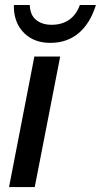

<svg xmlns="http://www.w3.org/2000/svg" viewBox="-20 -757 408 777"><path d="M223.6 -528.3 120.6 0H16.6L119.1 -528.3ZM183.6 -583.5Q118.2 -583.5 78.1 -622.8Q38.1 -662.1 36.1 -726.1L36.6 -736.8H100.6Q101.6 -696.8 125.7 -676.8Q149.9 -656.7 189 -656.7Q230.5 -656.7 259.8 -677Q289.1 -697.3 303.2 -736.8H368.2Q344.7 -661.6 297.9 -622.6Q251 -583.5 183.6 -583.5Z"/></svg>

Font: Arimo Medium
Style: Italic
Weight: 500
Italic angle: -12°
Designer: Steve Matteson
Foundry: Monotype Imaging Inc.
Version: Version 1.33